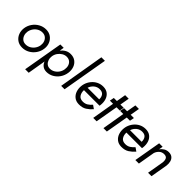

<svg xmlns="http://www.w3.org/2000/svg" viewBox="98 -1820 3080 3080"><g transform="rotate(45 1638.0 -280.0)"><path d="M52 -230Q44 -166 66 -111.5Q88 -57 135 -23.5Q182 10 249 10Q317 10 374 -22.5Q431 -55 468.5 -109.5Q506 -164 515 -230Q524 -294 501.5 -348.5Q479 -403 432 -436.5Q385 -470 318 -470Q251 -470 193.5 -437.5Q136 -405 98.5 -350.5Q61 -296 52 -230ZM131 -230Q138 -275 163.5 -312.5Q189 -350 227.5 -372Q266 -394 311 -394Q356 -394 386 -370.5Q416 -347 429 -310Q442 -273 436 -230Q429 -185 403.5 -148Q378 -111 339.5 -88.5Q301 -66 255 -66Q210 -66 180.5 -89.5Q151 -113 138 -150.5Q125 -188 131 -230Z M1061 -230Q1070 -295 1050.5 -349.5Q1031 -404 986.5 -437Q942 -470 877 -470Q826 -470 784.5 -446.5Q743 -423 713 -384L725 -460H649L531 220H611L663 -88Q679 -45 713 -18Q747 9 801 10Q866 10 921.5 -21.5Q977 -53 1014 -107.5Q1051 -162 1061 -230ZM981 -230Q974 -183 947.5 -145.5Q921 -108 882.5 -86.5Q844 -65 799 -66Q760 -67 733 -90Q706 -113 693.5 -150Q681 -187 687 -230Q694 -276 720 -313Q746 -350 783.5 -372Q821 -394 861 -394Q905 -394 934 -372Q963 -350 975.5 -312.5Q988 -275 981 -230Z M1260 -780 1128 0H1205L1340 -780Z M1449 -278Q1466 -331 1508.5 -366Q1551 -401 1608 -400Q1666 -399 1690.5 -363.5Q1715 -328 1712 -278ZM1435 -210H1788Q1790 -216 1790.5 -222Q1791 -228 1792 -234Q1799 -298 1781.5 -351.5Q1764 -405 1722 -437.5Q1680 -470 1614 -470Q1555 -470 1505.5 -445Q1456 -420 1420.5 -376.5Q1385 -333 1368 -279Q1364 -267 1362 -255Q1360 -243 1358 -230Q1351 -168 1369 -113.5Q1387 -59 1429.5 -25Q1472 9 1536 10Q1616 11 1669 -23Q1722 -57 1764 -106L1704 -148Q1676 -114 1639 -90Q1602 -66 1552 -66Q1488 -66 1460 -108Q1432 -150 1435 -210Z M1959 -620 1932 -460H1862L1848 -385H1920L1855 0H1932L1999 -385H2072L2086 -460H2012L2040 -620Z M2191 -620 2164 -460H2094L2080 -385H2152L2087 0H2164L2231 -385H2304L2318 -460H2244L2272 -620Z M2412 -278Q2429 -331 2471.5 -366Q2514 -401 2571 -400Q2629 -399 2653.5 -363.5Q2678 -328 2675 -278ZM2398 -210H2751Q2753 -216 2753.5 -222Q2754 -228 2755 -234Q2762 -298 2744.5 -351.5Q2727 -405 2685 -437.5Q2643 -470 2577 -470Q2518 -470 2468.5 -445Q2419 -420 2383.5 -376.5Q2348 -333 2331 -279Q2327 -267 2325 -255Q2323 -243 2321 -230Q2314 -168 2332 -113.5Q2350 -59 2392.5 -25Q2435 9 2499 10Q2579 11 2632 -23Q2685 -57 2727 -106L2667 -148Q2639 -114 2602 -90Q2565 -66 2515 -66Q2451 -66 2423 -108Q2395 -150 2398 -210Z M3147 -280 3099 0H3177L3227 -290Q3233 -340 3222 -381Q3211 -422 3181 -446Q3151 -470 3101 -470Q3056 -470 3020 -448Q2984 -426 2958 -391L2970 -460H2891L2811 0H2891L2940 -286Q2953 -330 2988 -362.5Q3023 -395 3074 -394Q3124 -393 3138.5 -360Q3153 -327 3147 -280Z"/></g></svg>

Font: Jost* 400 Book Italic
Style: Italic
Weight: 400
Italic angle: -10°
Version: Version 3.200; ttfautohint (v0.97) -l 8 -r 50 -G 200 -x 14 -